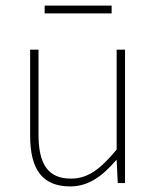

<svg xmlns="http://www.w3.org/2000/svg" viewBox="-20 -656 564 688"><path d="M232 12C298 12 348 -26 396 -82H398L402 0H428V-478H398V-120C338 -48 294 -16 234 -16C152 -16 118 -68 118 -174V-478H88V-170C88 -46 134 12 232 12ZM140 -608H380V-636H140Z"/></svg>

Font: Source Sans Pro ExtraLight
Style: Regular
Weight: 200
Designer: Paul D. Hunt
Foundry: Adobe Systems Incorporated
Version: Version 3.006;hotconv 1.0.111;makeotfexe 2.5.65597